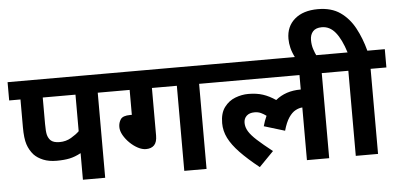

<svg xmlns="http://www.w3.org/2000/svg" viewBox="-57 -1015 2384 1151"><g transform="rotate(-5 1135.0 -439.5)"><path d="M533 -512V0H399V-160Q364 -141 331 -134Q298 -127 252 -127Q206 -127 172 -141Q138 -155 117 -177Q92 -205 80 -241.5Q68 -278 68 -345V-512H0V-622H627V-512ZM399 -512H202V-353Q202 -307 207 -287.5Q212 -268 225 -254Q242 -237 280 -237Q318 -237 349.5 -255.5Q381 -274 399 -292Z M859 -512V-226Q859 -186 841.5 -168Q824 -150 792 -150Q769 -150 743.5 -163.5Q718 -177 695.5 -199Q673 -221 658.5 -246.5Q644 -272 644 -296Q644 -322 657.5 -342Q671 -362 715 -362H725V-512H613V-622H1237V-512H1143V0H1009V-512Z M1223 -512V-622H1975V-512H1881V0H1747V-317Q1727 -316 1705.5 -304.5Q1684 -293 1665 -265Q1646 -237 1632 -187L1507 -225Q1516 -258 1529 -286Q1513 -298 1496.5 -305.5Q1480 -313 1459 -313Q1428 -313 1411 -297Q1394 -281 1394 -255Q1394 -229 1409 -204Q1424 -179 1458 -148Q1492 -117 1549 -72L1462 17Q1392 -39 1347.5 -85.5Q1303 -132 1281.5 -175Q1260 -218 1260 -265Q1260 -325 1286.5 -360.5Q1313 -396 1352.5 -411Q1392 -426 1431 -426Q1481 -426 1519 -413.5Q1557 -401 1595 -375Q1656 -425 1745 -425H1747V-512Z M1732 -615Q1714 -650 1707 -678.5Q1700 -707 1700 -734Q1700 -808 1751 -852Q1802 -896 1891 -896Q1972 -896 2025 -859Q2078 -822 2111.5 -760Q2145 -698 2165 -622H2270V-512H2175V0H2041V-512H1961V-622H2046Q2021 -702 1987 -744Q1953 -786 1905 -786Q1869 -786 1851.5 -766.5Q1834 -747 1834 -715Q1834 -685 1842 -660.5Q1850 -636 1861 -614Z"/></g></svg>

Font: TSCustom
Style: Regular
Weight: 400
Designer: Monotype Design Team
Foundry: Monotype Imaging Inc.
Version: Version 2.004; ttfautohint (v1.8.3) -l 8 -r 50 -G 200 -x 14 